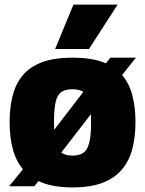

<svg xmlns="http://www.w3.org/2000/svg" viewBox="-20 -809 635 839"><path d="M297 10Q375 10 427.5 -10Q480 -30 512 -67.5Q544 -105 558 -157.5Q572 -210 572 -275Q572 -338 559 -390Q546 -442 515 -479.5Q484 -517 431 -537Q378 -557 297 -557Q217 -557 163.5 -537Q110 -517 79 -479.5Q48 -442 35 -390Q22 -338 22 -275Q22 -210 36 -157.5Q50 -105 81.5 -67.5Q113 -30 166.5 -10Q220 10 297 10ZM297 -129Q267 -129 249.5 -141.5Q232 -154 224 -185.5Q216 -217 216 -275Q216 -331 223 -362.5Q230 -394 247.5 -406.5Q265 -419 297 -419Q328 -419 346 -406.5Q364 -394 371 -362.5Q378 -331 378 -275Q378 -217 370 -185.5Q362 -154 344.5 -141.5Q327 -129 297 -129ZM20 5H130L200 -83H202L462 -420L464 -419L574 -557H462L395 -470L393 -471L134 -134L133 -135ZM221 -595 301 -789H494L369 -595Z"/></svg>

Font: Georama ExtraCondensed Thin ExtraBold
Style: Regular
Weight: 800
Version: Version 1.001